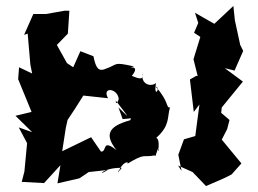

<svg xmlns="http://www.w3.org/2000/svg" viewBox="-20 -586 867 645"><path d="M205 -374 171 -435 208 -473 213 -550H197L135 -539H92L61 -469L73 -473L82 -369L88 -339L44 -360L41 -320L86 -210L32 -197L88 -142L43 -158L71 -105L62 -10L53 25L128 29L183 -31L173 30L247 13L278 -8L342 -15C301 11 326 -24 389 -22C365 11 385 -32 377 -3C387 -42 415 -46 408 -36C469 -73 458 -56 500 -64C503 -50 511 -104 514 -82C507 -65 521 -116 505 -123C552 -165 541 -191 551 -225C537 -223 549 -244 503 -295C522 -292 495 -251 504 -307C485 -292 453 -305 459 -337C453 -338 474 -309 423 -331C458 -376 394 -351 430 -363C357 -379 379 -370 335 -355C309 -343 301 -362 294 -397L250 -414L226 -360ZM758 0 791 -37 725 -117 743 -152 751 -183 723 -207 725 -225 796 -312 735 -357 768 -349 797 -415 787 -435 769 -518 764 -566 700 -506 635 -543 646 -509 632 -476 653 -462 630 -387 644 -331H639L618 -319L631 -210L650 -235L636 -129L598 -118L579 -66L590 -12L578 -30L627 -8L672 39C701 26 731 15 758 0ZM392 -186C420 -187 424 -193 417 -182C341 -161 332 -132 371 -82C320 -122 341 -74 319 -77L286 -125L189 -78L201 -156L207 -183C225 -210 243 -237 260 -265L343 -256C321 -295 375 -291 379 -253C372 -233 368 -240 369 -248C418 -184 418 -186 378 -225Z"/></svg>

Font: Asimov Aggro
Style: Medium
Weight: 500
Designer: Google
Version: Version 2.000980; 2014